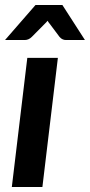

<svg xmlns="http://www.w3.org/2000/svg" viewBox="-22 -743 358 763"><path d="M0 0ZM208 -513H86.5L25 0H146.5ZM315.5 -584 226 -723H119L-2 -584H77C81.7 -584 86.3 -585 91 -587C95.7 -589 100.2 -592.2 104.5 -596.5L156 -648.5L161.5 -654C163.5 -656 165.3 -658.2 167 -660.5C168.7 -658.2 170.1 -656 171.2 -654C172.4 -652 173.8 -650.2 175.5 -648.5L214.5 -596.5C218.5 -591.8 222.6 -588.6 226.8 -586.8C230.9 -584.9 235.2 -584 239.5 -584Z"/></svg>

Font: Lato
Style: Bold Italic
Weight: 700
Italic angle: -7°
Designer: Lukasz Dziedzic
Foundry: tyPoland Lukasz Dziedzic
Version: Version 2.007; 2014-02-27